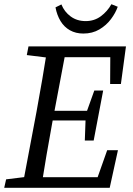

<svg xmlns="http://www.w3.org/2000/svg" viewBox="-23 -890 630 910"><path d="M-3 0 6 -40 128 -55H134L124 0ZM82 0 150 -360Q164 -437 177.5 -515Q191 -593 203 -670H293L225 -310Q211 -233 197.5 -155Q184 -77 172 0ZM104 -629 112 -670H248L237 -614H225ZM124 0 134 -50H478L422 0L485 -178H536L497 0ZM186 -319 195 -365H419L411 -319ZM238 -619 248 -670H574L550 -492H499L500 -670L532 -619ZM379 -224 383 -335 386 -355 424 -461H466L421 -224ZM372 -731Q336 -731 308.5 -746.5Q281 -762 264 -790Q247 -818 240 -855L268 -869Q282 -834 312 -812Q342 -790 383 -790Q424 -790 455 -813Q486 -836 505 -870L535 -858Q525 -829 503 -799.5Q481 -770 448 -750.5Q415 -731 372 -731Z"/></svg>

Font: Source Serif 4
Style: Italic
Weight: 400
Italic angle: -12°
Designer: Frank Grießhammer
Foundry: Adobe Systems Incorporated
Version: Version 4.004;hotconv 1.0.116;makeotfexe 2.5.65601